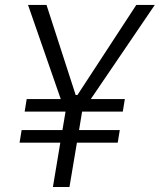

<svg xmlns="http://www.w3.org/2000/svg" viewBox="-20 -747 638 767"><path d="M165.8 -727.3 282.3 -367.5H289.4L524.5 -727.3H598.4L342.7 -351.2H478.7L470.5 -301.1H308.6L308.2 -300.8H307.9L295.8 -227.3H458.5L450.3 -177.2H287.3L257.5 0H191.4L220.9 -177.2H58.2L66.4 -227.3H229.4L241.8 -301.1H241.1L240.1 -300.8V-301.1H78.5L86.6 -351.2H222.7L92 -727.3Z"/></svg>

Font: Inter Light  BETA
Style: Italic
Weight: 300
Italic angle: 9.39999°
Designer: Rasmus Andersson
Foundry: rsms
Version: Version 3.011;git-f93a4a705